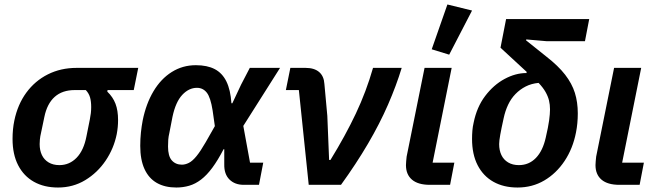

<svg xmlns="http://www.w3.org/2000/svg" viewBox="-20 -825 2937 857"><path d="M577 -423H460L459 -416Q484 -392 495.5 -362Q507 -332 507 -289Q507 -273 505.5 -257.5Q504 -242 501 -226Q488 -162 451.5 -108Q415 -54 360.5 -21Q306 12 239 12Q177 12 131.5 -13.5Q86 -39 61 -87.5Q36 -136 36 -205Q36 -227 38 -247.5Q40 -268 44 -287Q59 -359 97.5 -411.5Q136 -464 193.5 -493Q251 -522 322 -522H597ZM363 -423H314Q258 -423 224 -392.5Q190 -362 178 -303L160 -217Q159 -211 158 -202Q157 -193 157 -182Q157 -154 167 -133Q177 -112 197 -100Q217 -88 245 -88Q290 -88 322 -121Q354 -154 366 -217L381 -292Q384 -307 385.5 -320Q387 -333 387 -347Q387 -372 382 -390Q377 -408 363 -423Z M1155 -99 1136 0H1068Q1028 0 1004 -24Q980 -48 981 -92V-159H978Q952 -109 927.5 -76Q903 -43 877.5 -23.5Q852 -4 824.5 4Q797 12 767 12Q716 12 680 -8.5Q644 -29 625 -70.5Q606 -112 606 -174Q606 -205 609 -233.5Q612 -262 617 -288Q632 -362 665 -417.5Q698 -473 746.5 -503.5Q795 -534 854 -534Q905 -534 938.5 -516.5Q972 -499 990.5 -461.5Q1009 -424 1013 -364H1017L1056 -447L1095 -522H1230L1066 -263L1096 -99ZM792 -90Q807 -90 823 -98Q839 -106 857 -128Q875 -150 898 -190L939 -262L929 -332Q920 -390 903 -411.5Q886 -433 859 -433Q823 -433 793.5 -401.5Q764 -370 750 -304L736 -232Q732 -215 731 -201.5Q730 -188 730 -171Q730 -128 747 -109Q764 -90 792 -90Z M1502 0H1358L1314 -423H1256L1276 -522H1344Q1383 -522 1404.5 -503.5Q1426 -485 1428 -450L1441 -308L1449 -111H1455Q1522 -220 1568.5 -318.5Q1615 -417 1645 -522H1773Q1749 -443 1712 -358Q1675 -273 1622.5 -183.5Q1570 -94 1502 0Z M2008 -99 1989 0H1899Q1846 0 1819 -23Q1792 -46 1792 -88Q1792 -95 1793 -105.5Q1794 -116 1795 -126L1875 -522H1996L1911 -99ZM2087 -778 1985 -581 1907 -605 1977 -805Z M2591 -641H2421L2329 -649L2328 -645L2418 -573Q2472 -531 2502.5 -491.5Q2533 -452 2546 -410.5Q2559 -369 2559 -319Q2559 -297 2557 -275.5Q2555 -254 2551 -234Q2537 -162 2500 -106.5Q2463 -51 2409.5 -19.5Q2356 12 2290 12Q2228 12 2182.5 -13.5Q2137 -39 2112 -87.5Q2087 -136 2087 -205Q2087 -224 2088.5 -242Q2090 -260 2094 -277Q2108 -347 2145.5 -396.5Q2183 -446 2232 -472.5Q2281 -499 2330 -499L2336 -531L2353 -482Q2349 -487 2343.5 -492.5Q2338 -498 2331 -504L2214 -612L2239 -740H2610ZM2435 -337Q2435 -358 2430.5 -376.5Q2426 -395 2415 -414.5Q2404 -434 2384 -455Q2352 -452 2326.5 -439Q2301 -426 2281 -405.5Q2261 -385 2248 -357.5Q2235 -330 2228 -297Q2218 -252 2213 -224Q2208 -196 2208 -182Q2208 -154 2218 -133Q2228 -112 2248 -100Q2268 -88 2296 -88Q2341 -88 2372 -120Q2403 -152 2416 -211Q2427 -258 2431 -287.5Q2435 -317 2435 -337Z M2854 -99 2835 0H2745Q2692 0 2665 -23Q2638 -46 2638 -88Q2638 -95 2639 -105.5Q2640 -116 2641 -126L2721 -522H2842L2757 -99Z"/></svg>

Font: IBM Plex Sans SemiBold
Style: Italic
Weight: 600
Italic angle: -11.31°
Designer: Mike Abbink, Paul van der Laan, Pieter van Rosmalen
Foundry: Bold Monday
Version: Version 3.201